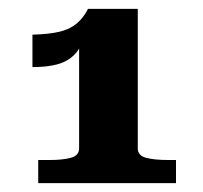

<svg xmlns="http://www.w3.org/2000/svg" viewBox="-20 -769 456 432"><path d="M290 -435Q290 -419 308.5 -414Q327 -409 359 -409H376V-357H66V-409H92Q121 -409 139.5 -414Q158 -419 158 -435V-684L168 -686Q162 -660 146.5 -645Q131 -630 108 -624Q85 -618 53 -618V-691Q90 -692 113.5 -697.5Q137 -703 152.5 -716Q168 -729 178 -749H290Z"/></svg>

Font: Roboto Serif
Style: Bold
Weight: 700
Designer: Greg Gazdowicz
Foundry: Commercial Type
Version: Version 1.008